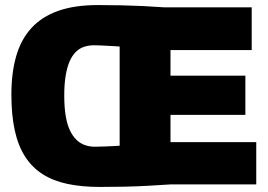

<svg xmlns="http://www.w3.org/2000/svg" viewBox="-20 -729 1059 759"><path d="M993 0H654Q609 3 563.5 5.5Q518 8 471.5 9Q425 10 375 10Q303 10 246.5 -2Q190 -14 148.5 -40.5Q107 -67 79.5 -109.5Q52 -152 38.5 -213Q25 -274 25 -355Q25 -441 44 -507Q63 -573 104 -618Q145 -663 210 -686Q275 -709 367 -709Q417 -709 461 -708Q505 -707 546.5 -705Q588 -703 629 -700H975V-531H654V-430H950V-275H654V-167H993ZM453 -153V-545Q443 -546 433 -546.5Q423 -547 413.5 -547.5Q404 -548 394.5 -548.5Q385 -549 374 -549.5Q363 -550 351 -550Q331 -550 312.5 -544Q294 -538 279.5 -523.5Q265 -509 255 -486Q245 -463 239.5 -429.5Q234 -396 234 -352Q234 -306 239.5 -272Q245 -238 256 -214.5Q267 -191 282 -176.5Q297 -162 315.5 -155.5Q334 -149 355 -149Q377 -149 395 -150Q413 -151 428 -151.5Q443 -152 453 -153Z"/></svg>

Font: Georama ExtraBold
Style: Regular
Weight: 800
Designer: Jean-Baptiste Levee
Foundry: Production Type
Version: Version 1.001